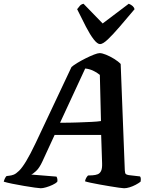

<svg xmlns="http://www.w3.org/2000/svg" viewBox="-59 -1003 814 1023"><path d="M158 0Q151 0 126 -3.5Q101 -7 68.5 -12.5Q36 -18 6.5 -24Q-23 -30 -39 -35Q-37 -44 -32.5 -53Q-28 -62 -24 -65L-8 -67Q2 -68 14 -72.5Q26 -77 42.5 -93Q59 -109 80.5 -144.5Q102 -180 131 -241L322 -646Q332 -655 352.5 -667.5Q373 -680 397 -692Q421 -704 441.5 -712Q462 -720 472 -720Q485 -720 506 -711.5Q527 -703 549 -689.5Q571 -676 584 -662L606 -95Q607 -80 611 -76Q615 -72 627 -70L687 -63Q690 -60 691 -53Q692 -46 690 -35Q680 -27 664 -18.5Q648 -10 631.5 -5Q615 0 602 0Q595 0 574.5 -3Q554 -6 526.5 -10.5Q499 -15 471.5 -20Q444 -25 423 -29.5Q402 -34 394 -37Q396 -48 400.5 -55.5Q405 -63 410 -68L434 -69Q450 -70 461.5 -74.5Q473 -79 479.5 -92Q486 -105 485 -133L480 -284H232L167 -143Q151 -108 133 -91.5Q115 -75 107 -73L242 -62Q245 -57 246.5 -49.5Q248 -42 246 -34Q238 -26 221 -18Q204 -10 186.5 -5Q169 0 158 0ZM261 -349Q312 -349 354.5 -350.5Q397 -352 428.5 -353.5Q460 -355 479 -358L473 -604Q456 -618 436 -627Q416 -636 395 -638ZM474 -768Q460 -768 440.5 -793Q421 -818 399 -860.5Q377 -903 352 -954Q360 -964 366.5 -972Q373 -980 386 -983L488 -878L627 -983Q640 -978 648 -970.5Q656 -963 658 -954Q615 -903 578.5 -860.5Q542 -818 515.5 -793Q489 -768 474 -768Z"/></svg>

Font: Texturina 12pt
Style: Bold Italic
Weight: 700
Italic angle: -11°
Designer: Guillermo Torres Carreño
Foundry: Omnibus-Type
Version: Version 1.002